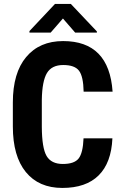

<svg xmlns="http://www.w3.org/2000/svg" viewBox="-20 -925 610 955"><path d="M290 9.8Q172.9 9.8 108.4 -69.3Q43.9 -148.4 43.9 -295.9V-415.5Q43.9 -562.5 110.4 -641.6Q176.8 -720.7 293.9 -720.7Q522.9 -720.7 540 -469.2H396Q394.5 -544.9 373 -573.2Q351.6 -601.6 294.4 -601.6Q237.3 -601.6 213.4 -561.5Q189.5 -521.5 188 -428.7V-294.4Q188.5 -188.5 211.9 -148.9Q235.4 -109.4 292.5 -109.4Q349.6 -109.4 371.1 -136.7Q392.6 -164.1 395.5 -236.8H539.1Q533.7 -115.2 470.7 -52.7Q407.7 9.8 290 9.8ZM461.9 -762.7H354L293 -833L231.9 -762.7H126.5V-770.5L253.4 -905.3H332.5L461.9 -768.6Z"/></svg>

Font: RobotoCondensed-Bold
Style: Bold
Weight: 700
Designer: Google
Version: Version 2.001240; 2014